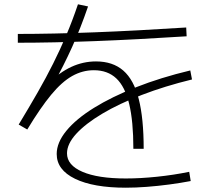

<svg xmlns="http://www.w3.org/2000/svg" viewBox="-20 -831 1040 894"><path d="M601 -138Q601 -266 581.5 -347Q562 -428 521.5 -466Q481 -504 417 -504Q364 -504 316 -477Q268 -450 218 -389.5Q168 -329 107 -228L67 -251Q116 -332 155.5 -401Q195 -470 227.5 -535Q260 -600 288.5 -667Q317 -734 343 -811L390 -801Q355 -699 316 -612.5Q277 -526 227 -436L206 -443Q257 -494 312 -519.5Q367 -545 427 -545Q505 -545 554 -502.5Q603 -460 626 -370Q649 -280 649 -138ZM566 43Q415 43 329.5 1.5Q244 -40 244 -114Q244 -167 289 -222Q334 -277 417 -328.5Q500 -380 614 -425Q728 -470 866 -503L874 -461Q747 -430 640.5 -389Q534 -348 456 -301.5Q378 -255 335 -208Q292 -161 292 -117Q292 -62 364 -31Q436 0 566 0Q633 0 710.5 -8Q788 -16 861 -31L868 12Q821 21 768.5 28Q716 35 664 39Q612 43 566 43ZM63 -673Q384 -673 847 -703L849 -662Q386 -632 63 -632Z"/></svg>

Font: M PLUS 2 Light
Style: Regular
Weight: 300
Designer: Coji Morishita
Foundry: UNDERFOREST DESIGN
Version: Version 1.001